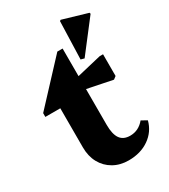

<svg xmlns="http://www.w3.org/2000/svg" viewBox="-194 -869 859 976"><g transform="rotate(-30 235.5 -381.0)"><path d="M267.6 15.2Q217.8 15.2 179.2 -6.8Q140.6 -28.8 119.2 -67.9Q97.8 -107 97.8 -158.8V-461.8L140.8 -388.4H10V-410.6L228.8 -645.6H259.8V-197.6Q259.8 -142.6 278.4 -116.2Q297 -89.8 336.8 -89.8Q386.4 -89.8 420.4 -131L452.8 -112.8Q437.4 -54.2 387.7 -19.5Q338 15.2 267.6 15.2ZM407 -377.8 206.8 -418.4V-471L403.2 -517.6H423.2V-390.2ZM331.6 -546.2 311 -551.8 318 -772.8 324 -777.2 469.6 -734.4 471.4 -727.6Z"/></g></svg>

Font: Platypi Light
Style: Regular
Weight: 300
Designer: David Sargent
Foundry: Bolt Cutter Type
Version: Version 1.200